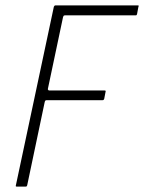

<svg xmlns="http://www.w3.org/2000/svg" viewBox="-20 -693 535 713"><path d="M43 0Q40 0 39 -1Q38 -2 39 -5L180 -668Q182 -673 186 -673H491Q494 -673 495 -672Q496 -671 494 -668L489 -641Q488 -639 487.5 -637.5Q487 -636 484 -636H222Q217 -636 216 -634Q215 -632 214 -629L158 -364Q157 -362 158.5 -359.5Q160 -357 163 -357H368Q371 -357 372 -356Q373 -355 372 -352L367 -326Q366 -324 365 -322.5Q364 -321 361 -321H154Q150 -321 148.5 -319.5Q147 -318 146 -314L81 -5Q80 -2 79 -1Q78 0 74 0Z"/></svg>

Font: Glory Thin ExtraLight
Style: Italic
Weight: 250
Italic angle: -12°
Version: Version 1.011